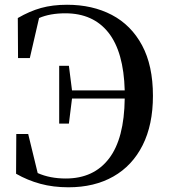

<svg xmlns="http://www.w3.org/2000/svg" viewBox="-20 -773 718 811"><path d="M230 -251V-495.1H271L284.2 -391.1H506.8Q502.4 -553.7 438 -635.3Q373.5 -716.8 255.9 -716.8Q190.9 -716.8 145 -696.8L106 -527.8H56.2L55.2 -696.8Q104.5 -725.6 153.3 -739.3Q202.1 -752.9 263.2 -752.9Q370.6 -752.9 452.4 -710Q534.2 -667 580.1 -581.5Q626 -496.1 626 -368.2Q626 -246.1 582.5 -159.7Q539.1 -73.2 459 -27.6Q378.9 18.1 269 18.1Q204.6 18.1 150.6 3.4Q96.7 -11.2 47.9 -39.1L48.8 -207H99.1L139.2 -42Q190.9 -19 257.8 -19Q376 -19 440.4 -103.3Q504.9 -187.5 506.8 -356.9H284.2L271 -251Z"/></svg>

Font: Source Han Serif TW SemiBold
Style: Regular
Weight: 600
Designer: Ryoko NISHIZUKA Ë•øÂ°öÊ∂ºÂ≠ê (kana & ideographs); Frank Grie√ühammer (Latin, Greek & Cyrillic); Wenlong ZHANG Âº†ÊñáÈæô 
Foundry: Adobe
Version: Version 2.003;hotconv 1.1.1;makeotfexe 2.6.0